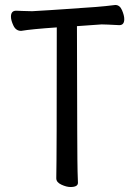

<svg xmlns="http://www.w3.org/2000/svg" viewBox="-20 -734 540 771"><path d="M263 17Q247 17 226.5 7.5Q206 -2 206 -18Q208 -107 208 -624Q106 -617 65 -610Q44 -610 34 -631Q24 -652 24 -667Q24 -691 45 -691Q52 -691 70.5 -690Q89 -689 109 -689Q123 -689 365 -706Q403 -709 443 -714Q461 -714 470 -693Q479 -672 479 -657Q479 -633 459 -633Q403 -636 388 -636L289 -629Q290 -74 291.5 -45.5Q293 -17 293 0Q293 17 263 17Z"/></svg>

Font: LXGW WenKai Mono Medium
Style: Regular
Weight: 500
Monospace: yes
Designer: LXGW / Fontworks Inc.
Foundry: LXGW / Fontworks Inc.
Version: Version 1.520; June 14, 2025